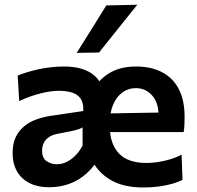

<svg xmlns="http://www.w3.org/2000/svg" viewBox="-20 -798 850 830"><path d="M599.5 12.5Q512 12.5 455.8 -21.5Q399.5 -55.5 372.5 -115Q345.5 -174.5 345.5 -251Q345.5 -327 370.8 -385.8Q396 -444.5 445.5 -477.5Q495 -510.5 567.5 -510.5Q633 -510.5 680 -486.2Q727 -462 752.5 -413.8Q778 -365.5 778 -292.5Q778 -273 777.2 -257.5Q776.5 -242 774 -227L663.5 -271.5Q664.5 -278.5 665 -285.8Q665.5 -293 665.5 -299.5Q665.5 -354.5 637.2 -385.8Q609 -417 567 -417Q534 -417 508.8 -398.2Q483.5 -379.5 469.2 -346Q455 -312.5 455 -268.5V-249Q455 -176.5 493.8 -135Q532.5 -93.5 614 -93.5Q635 -93.5 661.2 -97.2Q687.5 -101 714.5 -109Q741.5 -117 765 -129.5L769 -20.5Q750 -11 724.2 -3.5Q698.5 4 667 8.2Q635.5 12.5 599.5 12.5ZM226.5 -88Q247.5 -88 268 -98Q288.5 -108 306.2 -126Q324 -144 337 -169V-247.5Q330 -243 319.2 -239.2Q308.5 -235.5 287.5 -231Q266.5 -226.5 228.5 -219.5Q207.5 -215.5 192.8 -206Q178 -196.5 170 -181.5Q162 -166.5 162 -147Q162 -114.5 181.5 -101.2Q201 -88 226.5 -88ZM192 11.5Q144 11.5 108.5 -6Q73 -23.5 53.8 -56.8Q34.5 -90 34.5 -137Q34.5 -178.5 49 -207.2Q63.5 -236 87 -254.2Q110.5 -272.5 139.5 -282.5Q168.5 -292.5 197.5 -297L340 -318Q341.5 -353 328.2 -372Q315 -391 290.5 -398.2Q266 -405.5 234.5 -405.5Q217.5 -405.5 197.8 -402.8Q178 -400 156 -394.5Q134 -389 110.8 -380.8Q87.5 -372.5 63 -361L56.5 -471.5Q74 -478.5 96.5 -485.5Q119 -492.5 145 -498.2Q171 -504 199.5 -507.2Q228 -510.5 257.5 -510.5Q344 -510.5 389.8 -469.8Q435.5 -429 435.5 -335.5L415.5 -253.5V-127.5Q388.5 -78.5 353.8 -47.8Q319 -17 278.2 -2.8Q237.5 11.5 192 11.5ZM379.5 -227V-306.5L699 -312L774 -283.5V-227ZM311.5 -569.5Q344 -621 376 -672.2Q408 -723.5 439.5 -774.5L573.5 -777.5Q545 -742 517 -707.2Q489 -672.5 462 -638.5Q435 -604.5 408 -571Z"/></svg>

Font: Commissioner Thin SemiBold
Style: Regular
Weight: 600
Version: Version 1.000